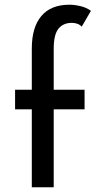

<svg xmlns="http://www.w3.org/2000/svg" viewBox="-20 -795 419 815"><path d="M115 0V-331H44V-414H115V-589Q115 -679 155.5 -727Q196 -775 275 -775Q296 -775 321.5 -769Q347 -763 366 -749L327 -682Q318 -691 307 -694.5Q296 -698 285 -698Q248 -698 228 -673Q208 -648 208 -588V-414H339V-331H208V0Z"/></svg>

Font: Josefin Sans Thin
Style: Regular
Weight: 400
Version: Version 2.000